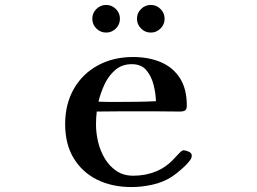

<svg xmlns="http://www.w3.org/2000/svg" viewBox="-20 -748 1040 778"><path d="M612 -338Q611 -369 602.5 -403.5Q594 -438 573.5 -463Q553 -488 514 -488Q474 -488 446.5 -464Q419 -440 403 -405Q387 -370 379 -336Q399 -335 419 -335Q439 -335 459 -335Q497 -335 535.5 -335.5Q574 -336 612 -338ZM757 -118Q757 -108 751 -100Q740 -84 716 -63Q692 -42 675 -31Q640 -9 597 0.5Q554 10 513 10Q434 10 373.5 -20Q313 -50 278.5 -107Q244 -164 244 -245Q244 -326 279 -387.5Q314 -449 376.5 -483Q439 -517 519 -517Q583 -517 632 -496Q681 -475 709 -431.5Q737 -388 737 -320Q737 -305 730 -300.5Q723 -296 709 -296Q681 -296 652.5 -296.5Q624 -297 595 -297Q540 -297 484 -297Q428 -297 372 -296Q369 -271 369 -243Q369 -209 377.5 -173Q386 -137 404.5 -106Q423 -75 451.5 -55.5Q480 -36 520 -36Q570 -36 612.5 -53.5Q655 -71 688 -108Q693 -113 705 -126Q717 -139 724 -139Q732 -139 744.5 -133.5Q757 -128 757 -118ZM466 -672Q466 -649 449.5 -632.5Q433 -616 410 -616Q387 -616 370.5 -632.5Q354 -649 354 -672Q354 -695 370.5 -711.5Q387 -728 410 -728Q433 -728 449.5 -711.5Q466 -695 466 -672ZM647 -672Q647 -649 630.5 -632.5Q614 -616 591 -616Q568 -616 551.5 -632.5Q535 -649 535 -672Q535 -695 551.5 -711.5Q568 -728 591 -728Q614 -728 630.5 -711.5Q647 -695 647 -672Z"/></svg>

Font: Kaisei Tokumin
Style: Bold
Weight: 700
Designer: Font-Kai, 金井和夫
Foundry: KAZUO KANAI
Version: Version 5.003